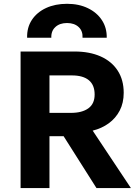

<svg xmlns="http://www.w3.org/2000/svg" viewBox="-20 -964 720 984"><path d="M85.5 0V-700H363Q439 -700 495.8 -674.8Q552.5 -649.5 583.2 -602Q614 -554.5 614 -488.5Q614 -436.5 593.5 -397.2Q573 -358 537.2 -332Q501.5 -306 455 -294.5L651 0H474.5L306 -266H233.5V0ZM233.5 -385.5H343.5Q400.5 -385.5 432.8 -408.8Q465 -432 465 -479.5Q465 -528.5 435.2 -553Q405.5 -577.5 348.5 -577.5H233.5ZM119 -770.5Q117.5 -822.5 143.2 -861.8Q169 -901 215.8 -922.8Q262.5 -944.5 323.5 -944.5Q384 -944.5 430.2 -922.2Q476.5 -900 502.2 -860.8Q528 -821.5 527 -770.5H403Q405 -805 383 -825.5Q361 -846 323.5 -846Q286 -846 263.8 -825.5Q241.5 -805 243 -770.5Z"/></svg>

Font: Geologica SemiBold
Style: Regular
Weight: 600
Designer: Sindre Bremnes, Frode Helland
Foundry: Monokrom Skriftforlag AS
Version: Version 1.010;gftools[0.9.28]